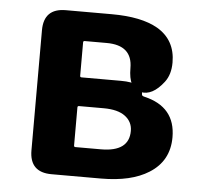

<svg xmlns="http://www.w3.org/2000/svg" viewBox="-45 -606 683 653"><g transform="rotate(5 296.5 -280.0)"><path d="M154 0Q79 0 79 -75V-485Q79 -560 154 -560H311Q412 -560 468 -528Q531 -491 531 -414Q531 -373 511 -347Q472 -296 431 -305Q390 -313 390 -383Q390 -461 302 -461H227Q222 -461 222 -456V-342Q222 -337 227 -337H362Q437 -337 437 -297Q437 -292 446 -290Q553 -265 553 -161Q553 -80 486 -38Q426 0 323 0ZM222 -104Q222 -99 227 -99H314Q410 -99 410 -170Q410 -201 385 -220Q360 -239 311 -239H227Q222 -239 222 -234Z"/></g></svg>

Font: Resource Han Rounded KR
Style: Bold
Weight: 700
Designer: Cyano Hao (round all glyphs); Ryoko NISHIZUKA 西塚涼子 (kana, bopomofo & ideographs); Paul D. Hunt (Latin, Greek & Cyrillic)
Foundry: Cyano Hao
Version: 0.990